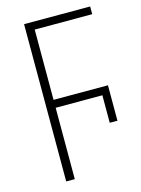

<svg xmlns="http://www.w3.org/2000/svg" viewBox="-110 -778 619 842"><g transform="rotate(-15 199.5 -357.0)"><path d="M84 0H123V-324H335V-199H370V-360H123V-679H384V-714H84Z"/></g></svg>

Font: Noto Sans Condensed ExtraLight
Style: Regular
Weight: 200
Width: 3
Designer: Monotype Design Team
Foundry: Monotype Imaging Inc.
Version: Version 2.013